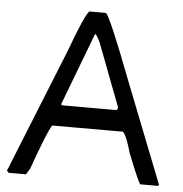

<svg xmlns="http://www.w3.org/2000/svg" viewBox="-49 -703 714 751"><g transform="rotate(5 308.0 -328.0)"><path d="M271.5 -656.2H336.9Q353.5 -643.6 447.3 -398.4L602.5 -3.9L598.6 0H529.3Q523.4 -2 477.5 -117.2Q458 -186.5 443.4 -199.2H166Q148.4 -174.8 94.7 -23.4L80.1 0H12.7L4.9 -7.8L201.2 -496.1Q253.9 -639.6 271.5 -656.2ZM301.8 -570.3 193.4 -285.2 197.3 -281.2H408.2Q416 -281.2 416 -293L322.3 -539.1Q307.6 -570.3 301.8 -570.3Z"/></g></svg>

Font: Dehalvi Khush Khat
Style: Regular
Weight: 400
Version: Version 002.500